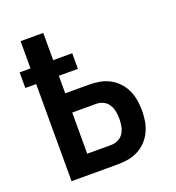

<svg xmlns="http://www.w3.org/2000/svg" viewBox="-133 -841 866 947"><g transform="rotate(-20 300.0 -367.5)"><path d="M81 0V-510H24V-592H81V-735H200V-592H300V-510H200V-418H326Q354 -418 381 -413Q408 -408 432.5 -395Q457 -382 476 -361.5Q495 -341 506.5 -316Q518 -291 522.5 -263.5Q527 -236 527 -209Q527 -181 522.5 -154Q518 -127 506.5 -102Q495 -77 476 -56.5Q457 -36 432.5 -23Q408 -10 381 -5Q354 0 326 0ZM326 -101Q346 -101 363.5 -110Q381 -119 391 -135Q401 -151 404.5 -170.5Q408 -190 408 -209Q408 -228 404.5 -247Q401 -266 391 -282.5Q381 -299 363.5 -308Q346 -317 326 -317H200V-101Z"/></g></svg>

Font: Iosevka Curly Extended
Style: Bold
Weight: 700
Width: 7
Monospace: yes
Designer: Belleve Invis
Foundry: Belleve Invis
Version: Version 11.1.0; ttfautohint (v1.8.3)